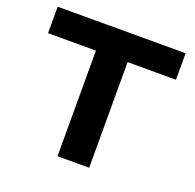

<svg xmlns="http://www.w3.org/2000/svg" viewBox="-125 -841 987 971"><g transform="rotate(20 368.5 -355.5)"><path d="M24.4 -568.4V-710.9H712.9V-568.4H452.6V0H282.2V-568.4Z"/></g></svg>

Font: Bert Sans Black
Style: Regular
Weight: 900
Designer: Christian Robertson, Adam Twardoch, & Cristiano Sobral
Foundry: Google
Version: Version 12.135;January 10, 2020;FontCreator 12.0.0.2547 64-b